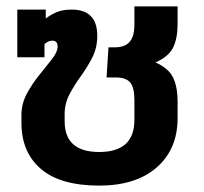

<svg xmlns="http://www.w3.org/2000/svg" viewBox="-20 -570 637 600"><path d="M290 10Q169 10 108 -42Q47 -94 47 -186V-211Q47 -246 64 -277.5Q81 -309 103.5 -336.5Q126 -364 143 -386Q160 -408 160 -424Q160 -443 144 -443Q137 -443 130.5 -440Q124 -437 119 -432V-391H34V-540H123V-512Q138 -524 157 -532Q176 -540 204 -540Q284 -540 284 -458Q284 -421 268.5 -390.5Q253 -360 233 -332.5Q213 -305 197.5 -276Q182 -247 182 -213V-191Q182 -95 290 -95Q400 -95 400 -195V-258Q400 -296 387 -312Q374 -328 341 -328H313L319 -422H337Q370 -422 385 -439Q400 -456 400 -493V-550H535V-496Q535 -450 521 -421.5Q507 -393 466 -375Q508 -356 521.5 -326.5Q535 -297 535 -253V-201Q535 -104 470 -47Q405 10 290 10Z"/></svg>

Font: Kanit Medium
Style: Regular
Weight: 500
Designer: Katatrad Team
Foundry: CadsonDemak
Version: Version 2.000; ttfautohint (v1.8.3)